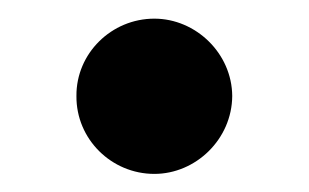

<svg xmlns="http://www.w3.org/2000/svg" viewBox="-20 -573 338 210"><path d="M148.8 -382.8C194.2 -382.8 233.7 -420.8 234 -468C233.7 -514.6 194.2 -552.6 148.8 -552.6C101.9 -552.6 63.2 -514.6 63.6 -468C63.2 -420.8 101.9 -382.8 148.8 -382.8Z"/></svg>

Font: Magic Ui Pro
Style: Bold
Weight: 700
Designer: Stefan Endress, Andreas Faust
Version: Version 1.000;FEAKit 1.0